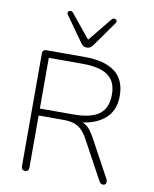

<svg xmlns="http://www.w3.org/2000/svg" viewBox="-97 -980 849 1059"><g transform="rotate(10 327.0 -450.5)"><path d="M96 -16V-648Q96 -659 102 -664.5Q108 -670 118 -670H331Q444 -670 502 -626Q560 -582 560 -491Q560 -401 496 -354.5Q432 -308 321 -308L332 -320H340Q348 -320 362 -318Q381 -315 396.5 -306Q412 -297 425.5 -280.5Q439 -264 453 -238L567 -28Q571 -20 571 -12Q571 -4 566.5 1Q562 6 555 6Q546 6 540.5 2Q535 -2 531 -10L416 -222Q398 -256 378.5 -274.5Q359 -293 335 -300.5Q311 -308 275 -308H138V-16Q138 -5 132.5 0.5Q127 6 117 6Q107 6 101.5 0Q96 -6 96 -16ZM516 -492Q516 -565 469.5 -598Q423 -631 327 -631H138V-347H327Q423 -347 469.5 -381Q516 -415 516 -492ZM302 -740 201 -882Q194 -891 198 -898.5Q202 -906 211 -906.5Q220 -907 227 -898L334 -767L441 -898Q448 -907 457 -906.5Q466 -906 470 -898.5Q474 -891 467 -882L366 -740Q354 -723 334 -723Q314 -723 302 -740Z"/></g></svg>

Font: SN Pro Thin
Style: Regular
Weight: 200
Designer: Tobias Whetton
Foundry: Supernotes
Version: Version 1.003;Glyphs 3.3 (3324)